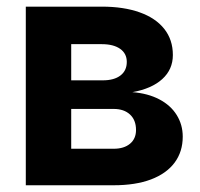

<svg xmlns="http://www.w3.org/2000/svg" viewBox="-20 -550 595 570"><path d="M56.6 -530.3H282.2Q347.2 -530.3 394.5 -513.4Q441.9 -496.6 467.5 -464.4Q493.2 -432.1 493.2 -386.7Q493.2 -343.8 461.7 -315.2Q430.2 -286.6 373 -276.4Q418.9 -272.9 452.9 -255.1Q486.8 -237.3 504.6 -208.5Q522.5 -179.7 522.5 -144.5Q522.5 -99.6 498.3 -67.1Q474.1 -34.7 428.2 -17.3Q382.3 0 317.4 0H56.6ZM383.8 -164.1Q383.8 -193.4 366 -210Q348.1 -226.6 317.4 -226.6H191.4V-108.4H317.4Q348.1 -108.4 366 -123.3Q383.8 -138.2 383.8 -164.1ZM356.4 -366.2Q356.4 -391.1 336.7 -405Q316.9 -418.9 282.2 -418.9H191.4V-311.5H285.2Q318.8 -311.5 337.6 -325.9Q356.4 -340.3 356.4 -366.2Z"/></svg>

Font: WEMIX Pretendard
Style: Bold
Weight: 700
Designer: Base glyphs from Inter by Rasmus Andersson; Hangeul glyphs from Noto Sans CJK(Source Han Sans) by Jang Soo-young and Kan
Foundry: Kil Hyung-jin
Version: Version 1.000